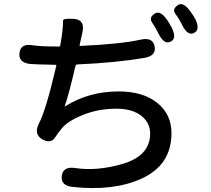

<svg xmlns="http://www.w3.org/2000/svg" viewBox="-20 -866 1040 945"><path d="M338 54Q278 48 284 0Q290 -48 350 -39Q456 -23 579 -58Q719 -98 719 -208Q719 -261 677 -295Q632 -331 553 -331Q464 -331 388.5 -300.5Q313 -270 284 -234Q266 -212 250 -188Q229 -157 187 -181Q145 -206 172 -259Q206 -323 257 -542Q258 -547 253 -547Q151 -549 129 -551Q69 -558 76 -606Q82 -654 142 -643Q178 -637 271 -637Q276 -637 277 -644L280 -663Q285 -692 288 -721Q291 -750 290 -763.5Q289 -777 344 -773Q399 -769 386 -708L372 -645Q371 -640 376 -640Q575 -649 673 -671Q732 -684 741 -638Q750 -591 690 -581Q548 -557 362 -549Q353 -549 351 -540Q320 -405 299 -345Q297 -340 301 -343Q417 -416 564 -416Q684 -416 754 -359.5Q824 -303 824 -211Q824 -54 677 13Q539 76 338 54ZM820 -661Q788 -645 761 -699Q746 -730 729 -754.5Q712 -779 740 -798Q768 -818 802 -769Q813 -753 825 -730Q852 -677 820 -661ZM935 -704Q904 -688 877 -742Q862 -773 844 -796.5Q826 -820 854 -840Q881 -860 916 -811Q935 -785 941 -773Q967 -719 935 -704Z"/></svg>

Font: Resource Han Rounded JP Medium
Style: Regular
Weight: 500
Designer: Cyano Hao (round all glyphs); Ryoko NISHIZUKA 西塚涼子 (kana, bopomofo & ideographs); Paul D. Hunt (Latin, Greek & Cyrillic)
Foundry: Cyano Hao
Version: 0.990